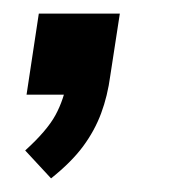

<svg xmlns="http://www.w3.org/2000/svg" viewBox="-20 -139 277 282"><path d="M55 123 17 82Q49 53 61.5 30Q74 7 79 -22L103 0H19L37 -119H156L142 -28Q138 2 128.5 27.5Q119 53 102 76Q85 99 55 123Z"/></svg>

Font: Mulish ExtraLight SemiBold
Style: Italic
Weight: 600
Italic angle: -9°
Version: Version 3.603